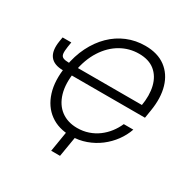

<svg xmlns="http://www.w3.org/2000/svg" viewBox="-195 -911 1219 1243"><g transform="rotate(30 414.0 -290.0)"><path d="M412.1 9.8Q320.3 9.8 257.1 -36.1Q193.8 -82 167.5 -166Q141.1 -250 160.2 -364.7Q174.3 -449.7 208.5 -518.3Q242.7 -586.9 292.7 -636Q342.8 -685.1 405.8 -711.2Q468.8 -737.3 540.5 -737.3Q632.8 -737.3 691.9 -693.4Q751 -649.4 773.7 -572Q796.4 -494.6 779.8 -393.1L770 -332.5H207L216.8 -394H733.4L710.9 -389.2Q725.1 -471.7 709.5 -535.6Q693.8 -599.6 649.2 -636Q604.5 -672.4 530.8 -672.4Q458 -672.4 395 -636Q332 -599.6 288.1 -530.8Q244.1 -461.9 227.5 -364.7Q211.4 -267.6 231.7 -198.2Q252 -128.9 301.5 -92Q351.1 -55.2 421.9 -55.2Q465.8 -55.2 504.6 -68.4Q543.5 -81.5 575.4 -105.2Q607.4 -128.9 631.8 -160.4Q656.2 -191.9 671.9 -228H743.2Q726.6 -179.7 695.1 -136.7Q663.6 -93.8 620.6 -61Q577.6 -28.3 524.9 -9.3Q472.2 9.8 412.1 9.8ZM48.3 -516.1H113.3L107.4 -479.5Q102.1 -444.8 104.7 -426.3Q107.4 -407.7 122.6 -401.1Q137.7 -394.5 167.5 -394.5H189.9L179.7 -333H157.2Q88.9 -333 59.8 -370.8Q30.8 -408.7 43 -484.4ZM351.1 156.2 380.9 -24.9H447.3L417 156.2Z"/></g></svg>

Font: Inter Light
Style: Italic
Weight: 300
Italic angle: -9.3988°
Designer: Rasmus Andersson
Foundry: rsms
Version: Version 4.001;git-66647c0bb